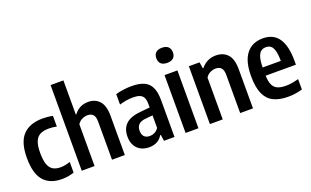

<svg xmlns="http://www.w3.org/2000/svg" viewBox="-88 -1250 2755 1702"><g transform="rotate(-20 1290.0 -399.0)"><path d="M31 -272Q31 -420 95 -487Q159 -554 281 -554Q331.5 -554 376 -544V-443.5Q338 -451.5 303 -451.5Q251 -451.5 219.5 -435Q188 -418.5 172.5 -379.8Q157 -341 157 -274.5Q157 -205.5 171.2 -165.8Q185.5 -126 213.8 -109.2Q242 -92.5 286.5 -92.5Q325 -92.5 376 -109.5V-9Q320.5 10 261 10Q147.5 10 89.2 -57.8Q31 -125.5 31 -272Z M449.5 -808H570.5V-487H576.5Q625 -554 711 -554Q776.5 -554 816.2 -510Q856 -466 856 -368V0H735V-359Q735 -406 716.5 -425.5Q698 -445 664 -445Q638.5 -445 612.2 -432.2Q586 -419.5 570.5 -394V0H449.5Z M1324.5 -347.5V0H1225.5L1216.5 -58.5H1210.5Q1190.5 -23.5 1158 -7Q1125.5 9.5 1083.5 9.5Q1039 9.5 1005 -9Q971 -27.5 952.2 -62.2Q933.5 -97 933.5 -144Q933.5 -221.5 980 -263.8Q1026.5 -306 1127 -313.5L1207 -321V-353Q1207 -392 1195.8 -414.2Q1184.5 -436.5 1160.5 -446Q1136.5 -455.5 1096.5 -455.5Q1067.5 -455.5 1034 -450.2Q1000.5 -445 969 -435V-533.5Q1001 -543 1041.5 -548.5Q1082 -554 1118.5 -554Q1190.5 -554 1235.5 -534.2Q1280.5 -514.5 1302.5 -469.2Q1324.5 -424 1324.5 -347.5ZM1207 -128V-246.5L1139.5 -240Q1052.5 -232.5 1052.5 -158Q1052.5 -120 1071 -101.2Q1089.5 -82.5 1123.5 -82.5Q1146.5 -82.5 1168.2 -93Q1190 -103.5 1207 -128Z M1429 0V-545.5H1550.5V0ZM1411.5 -710Q1411.5 -744 1431.2 -762.8Q1451 -781.5 1489.5 -781.5Q1528 -781.5 1548 -762.5Q1568 -743.5 1568 -710Q1568 -676 1548.2 -657.5Q1528.5 -639 1489.5 -639Q1451 -639 1431.2 -657.5Q1411.5 -676 1411.5 -710Z M1658.5 -545.5H1759.5L1768.5 -487H1775Q1801 -519.5 1836.2 -536.8Q1871.5 -554 1914 -554Q1983.5 -554 2024.2 -510.2Q2065 -466.5 2065 -369.5V0H1944V-360.5Q1944 -406.5 1925.5 -426Q1907 -445.5 1873 -445.5Q1847 -445.5 1821 -432.8Q1795 -420 1779.5 -394V0H1658.5Z M2555 -234H2269.5Q2271.5 -178.5 2286 -147Q2300.5 -115.5 2330.5 -102Q2360.5 -88.5 2410.5 -88.5Q2462 -88.5 2529.5 -107.5V-9Q2493 1 2461.2 5.5Q2429.5 10 2396 10Q2309 10 2254.2 -18.8Q2199.5 -47.5 2173 -109.8Q2146.5 -172 2146.5 -274.5Q2146.5 -414.5 2201.8 -484.2Q2257 -554 2358 -554Q2555 -554 2555 -271ZM2269.5 -311.5H2441Q2440.5 -373 2430.5 -408Q2420.5 -443 2402.5 -457Q2384.5 -471 2357.5 -471Q2329.5 -471 2310.8 -457Q2292 -443 2281 -408Q2270 -373 2269.5 -311.5Z"/></g></svg>

Font: Encode Sans Condensed SemiBold
Style: Regular
Weight: 600
Width: 3
Designer: Multiple Designers
Foundry: Impallari Type
Version: Version 2.000